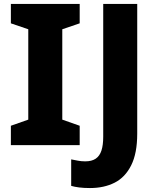

<svg xmlns="http://www.w3.org/2000/svg" viewBox="-20 -734 794 971"><path d="M35 0V-98L123 -129V-586L35 -616V-714H383V-616L295 -586V-129L383 -98V0ZM435 217Q404 217 380.5 214Q357 211 340 206V72Q356 75 373.5 78.5Q391 82 411 82Q444 82 464 68.5Q484 55 493 27.5Q502 0 502 -43V-714H674V-58Q674 41 643.5 102Q613 163 559.5 190Q506 217 435 217Z"/></svg>

Font: Noto Sans Symbols ExtraBold
Style: Regular
Weight: 800
Version: Version 2.002